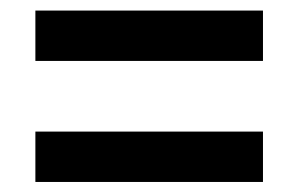

<svg xmlns="http://www.w3.org/2000/svg" viewBox="-20 -515 549 369"><path d="M48 -397.9V-494.7H485.4V-397.9ZM48 -165.3V-262.1H485.4V-165.3Z"/></svg>

Font: Source Sans 3
Style: Italic
Weight: 200
Italic angle: -11°
Designer: Paul D. Hunt
Foundry: Adobe
Version: Version 3.046;hotconv 1.0.118;makeotfexe 2.5.65603